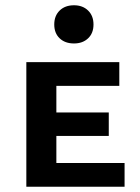

<svg xmlns="http://www.w3.org/2000/svg" viewBox="-20 -709 531 729"><path d="M186 -616Q186 -649 206.5 -669Q227 -689 261 -689Q294 -689 314.5 -669Q335 -649 335 -616Q335 -583 314.5 -563.5Q294 -544 261 -544Q227 -544 206.5 -563.5Q186 -583 186 -616ZM453 -90V0H80V-473H433V-383H194V-282H393V-193H194V-90Z"/></svg>

Font: Ysabeau SC
Style: Bold
Weight: 700
Designer: Christian Thalmann (Catharsis Fonts)
Version: Version 0.003